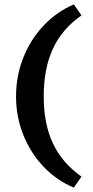

<svg xmlns="http://www.w3.org/2000/svg" viewBox="-20 -731 422 874"><path d="M53 -292Q53 -384 85.5 -467Q118 -550 177.5 -613.5Q237 -677 316 -711L351 -661Q263 -600 221 -509.5Q179 -419 179 -292Q179 -167 221 -78Q263 11 351 73L316 123Q237 90 177.5 27Q118 -36 85.5 -118.5Q53 -201 53 -292Z"/></svg>

Font: Ysabeau Infant
Style: Bold
Weight: 700
Designer: Christian Thalmann (Catharsis Fonts)
Version: Version 0.003